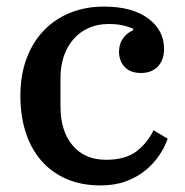

<svg xmlns="http://www.w3.org/2000/svg" viewBox="-20 -552 564 584"><path d="M286 12Q227 12 181.5 -8Q136 -28 105 -64Q74 -100 58 -150Q42 -200 42 -260Q42 -324 61 -374.5Q80 -425 114 -460Q148 -495 194.5 -513.5Q241 -532 296 -532Q382 -532 430.5 -496Q479 -460 479 -404Q479 -369 460 -349.5Q441 -330 409 -330Q376 -330 359 -348.5Q342 -367 342 -395Q342 -418 354 -435Q366 -452 385 -460V-465Q373 -470 355 -474.5Q337 -479 310 -479Q277 -479 250 -467Q223 -455 204 -433.5Q185 -412 174.5 -382Q164 -352 164 -315V-228Q164 -153 201 -109.5Q238 -66 302 -66Q362 -66 395.5 -92Q429 -118 447 -156L490 -130Q481 -104 464 -79Q447 -54 422 -33.5Q397 -13 363 -0.5Q329 12 286 12Z"/></svg>

Font: IBM Plex Serif Medium
Style: Regular
Weight: 500
Designer: Mike Abbink, Paul van der Laan, Pieter van Rosmalen
Foundry: Bold Monday
Version: Version 2.5